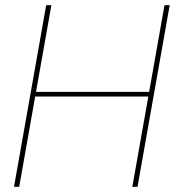

<svg xmlns="http://www.w3.org/2000/svg" viewBox="-20 -720 674 740"><path d="M490 0 614 -700H634L510 0ZM34 0 158 -700H178L54 0ZM102 -348 105 -366H571L568 -348Z"/></svg>

Font: DM Sans 16pt Thin
Style: Italic
Weight: 250
Italic angle: -10°
Version: Version 4.004;gftools[0.9.30]